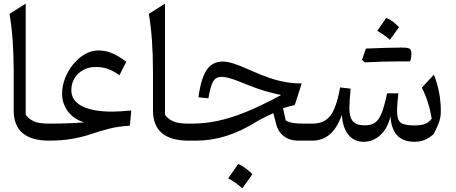

<svg xmlns="http://www.w3.org/2000/svg" viewBox="-20 -772 2503 1054"><path d="M121.1 -752V-142.6Q135.7 -120.1 164.6 -106.7Q193.4 -93.3 249 -93.3H249.5V0H249Q153.8 0 104.5 -41Q55.2 -82 55.2 -166.5V-378.4Q55.2 -564.9 32.2 -695.8Z M520 -495.1Q560.1 -495.1 597.9 -478.8Q635.7 -462.4 672.9 -432.6L635.7 -358.9Q606.9 -380.4 575.7 -392.3Q544.4 -404.3 503.9 -404.3Q467.3 -404.3 437.3 -387.9Q407.2 -371.6 389.4 -343Q371.6 -314.5 371.6 -276.9Q371.6 -219.7 429.7 -189.5Q487.8 -159.2 598.1 -159.2Q616.7 -159.2 644.3 -161.1Q671.9 -163.1 700.7 -165.5L692.9 -82Q629.4 -78.6 577.9 -65.2Q526.4 -51.8 481.9 -36.6Q433.6 -20 376.5 -10Q319.3 0 249.5 0Q233.4 0 233.4 -32.7V-60.5Q233.4 -93.3 249.5 -93.3Q279.3 -93.3 315.2 -94Q351.1 -94.7 385 -96.4Q418.9 -98.1 441.9 -100.1Q382.8 -119.1 351.8 -162.1Q320.8 -205.1 320.8 -256.8Q320.8 -301.3 337.6 -343.8Q354.5 -386.2 382.8 -420.4Q411.1 -454.6 446.8 -474.9Q482.4 -495.1 520 -495.1Z M885.7 -752V-142.6Q900.4 -120.1 929.2 -106.7Q958 -93.3 1013.7 -93.3H1014.2V0H1013.7Q918.5 0 869.1 -41Q819.8 -82 819.8 -166.5V-378.4Q819.8 -564.9 796.9 -695.8Z M1202.1 -434.1Q1228 -434.1 1261.2 -423.6Q1294.4 -413.1 1351.1 -387.7Q1412.1 -360.4 1459.7 -344.2Q1507.3 -328.1 1549.8 -321Q1592.3 -314 1636.2 -314L1598.1 -195.3Q1565.9 -188.5 1533.7 -177.7L1548.8 -110.4Q1569.8 -99.1 1594.5 -96.2Q1619.1 -93.3 1654.8 -93.3H1694.3V0H1619.6Q1568.8 0 1537.6 -24.9Q1506.3 -49.8 1496.6 -88.4L1480.5 -150.9Q1459.5 -141.6 1435.3 -129.6Q1411.1 -117.7 1387.2 -103.5Q1302.7 -50.8 1221.2 -25.4Q1139.6 0 1058.6 0H1014.2Q998 0 998 -32.7V-60.5Q998 -93.3 1014.2 -93.3H1032.2Q1104 -93.3 1177.2 -108.9Q1250.5 -124.5 1334.7 -159.2Q1418.9 -193.8 1523.4 -250.5Q1485.8 -258.3 1453.6 -267.1Q1421.4 -275.9 1387 -288.1Q1352.5 -300.3 1307.6 -318.8Q1262.2 -337.4 1237.3 -343.8Q1212.4 -350.1 1196.8 -350.1Q1165.5 -350.1 1150.6 -325.7Q1135.7 -301.3 1124 -232.4L1069.3 -237.8Q1083.5 -342.3 1114.7 -388.2Q1146 -434.1 1202.1 -434.1ZM1287.1 128.4Q1322.3 141.6 1365.7 184.1Q1352.1 203.6 1338.4 222.7Q1324.7 241.7 1310.1 261.7Q1276.4 231 1232.4 207Q1246.6 187 1260 168Q1273.4 148.9 1287.1 128.4Z M2255.4 6.3Q2131.8 6.3 2123.5 -133.3Q2108.4 -67.9 2068.6 -30.8Q2028.8 6.3 1976.6 6.3Q1924.3 6.3 1893.1 -31.2Q1861.8 -68.8 1856.4 -141.1Q1830.6 -67.9 1790 -33.9Q1749.5 0 1694.3 0Q1678.2 0 1678.2 -32.7V-60.5Q1678.2 -93.3 1694.3 -93.3Q1738.8 -93.3 1767.6 -112.3Q1796.4 -131.3 1815.2 -175Q1834 -218.8 1847.2 -292L1904.8 -285.2Q1901.9 -258.3 1899.9 -226.6Q1897.9 -194.8 1897.9 -177.7Q1897.9 -127.9 1917.5 -106Q1937 -84 1982.9 -84Q2017.6 -84 2039.1 -98.9Q2060.5 -113.8 2075.4 -152.1Q2090.3 -190.4 2105 -259.8H2167Q2164.6 -243.2 2162.1 -211.9Q2159.7 -180.7 2159.7 -160.6Q2159.7 -115.2 2178.7 -99.4Q2197.8 -83.5 2252.4 -83.5Q2292 -83.5 2312.7 -91.6Q2333.5 -99.6 2350.1 -120.6Q2342.3 -167 2328.6 -210Q2314.9 -252.9 2295.9 -291L2361.8 -361.8Q2379.4 -319.3 2389.6 -268.6Q2399.9 -217.8 2399.9 -159.7Q2399.9 -141.1 2396.7 -125Q2393.6 -108.9 2385.3 -88.4Q2377 -67.9 2360.4 -35.6Q2334.5 -13.2 2310.3 -3.4Q2286.1 6.3 2255.4 6.3ZM2231.4 -435.1H2181.6Q2086.4 -435.1 1982.4 -429.7Q1975.1 -437 1967.3 -443.8Q1973.1 -460.9 1978.5 -475.8Q1983.9 -490.7 1988.8 -505.4Q2119.6 -510.7 2176.8 -510.7L2178.2 -511.2Q2214.4 -511.2 2226.3 -505.9Q2238.3 -500.5 2238.3 -476.8Q2238.3 -453.1 2231.4 -435.1ZM2050.8 -602.5 2099.6 -673.3Q2127.4 -662.6 2145 -646.7Q2162.6 -630.9 2170.4 -623Q2155.8 -602.1 2120.6 -553.2Q2088.9 -582 2050.8 -602.5Z"/></svg>

Font: Pinar DS2-Regular
Style: Regular
Weight: 400
Designer: Amin Abedi
Version: Version 2.000